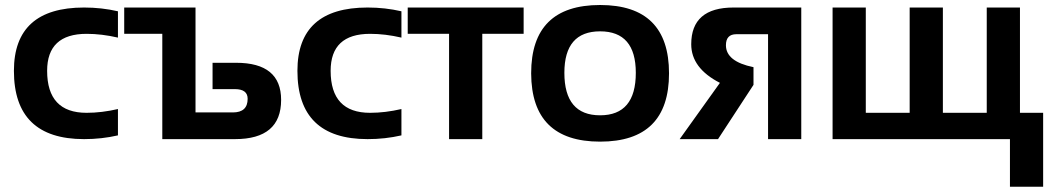

<svg xmlns="http://www.w3.org/2000/svg" viewBox="-20 -542 4101 748"><path d="M439.5 -14.6Q376 0 307.6 0Q34.2 0 34.2 -266.1Q34.2 -512.7 307.6 -512.7Q376 -512.7 439.5 -498V-395.5Q376 -410.2 317.4 -410.2Q163.6 -410.2 163.6 -266.1Q163.6 -102.5 317.4 -102.5Q376 -102.5 439.5 -117.2Z M741.7 -512.7V-104H887.2Q944.8 -104 944.8 -157.2Q944.8 -194.8 895 -194.8H808.1V-297.4H899.9Q1075.2 -297.4 1075.2 -152.8Q1075.2 0 895.5 0H612.3V-410.2H463.9V-512.7Z M1543.9 -14.6Q1480.5 0 1412.1 0Q1138.7 0 1138.7 -266.1Q1138.7 -512.7 1412.1 -512.7Q1480.5 -512.7 1543.9 -498V-395.5Q1480.5 -410.2 1421.9 -410.2Q1268.1 -410.2 1268.1 -266.1Q1268.1 -102.5 1421.9 -102.5Q1480.5 -102.5 1543.9 -117.2Z M2020 -512.7V-410.2H1858.9V0H1729.5V-410.2H1568.4V-512.7Z M2049.3 -256.3Q2049.3 -522.5 2317.9 -522.5Q2586.4 -522.5 2586.4 -256.3Q2586.4 9.8 2317.9 9.8Q2050.3 9.8 2049.3 -256.3ZM2317.9 -92.8Q2457 -92.8 2457 -258.3Q2457 -419.9 2317.9 -419.9Q2178.7 -419.9 2178.7 -258.3Q2178.7 -92.8 2317.9 -92.8Z M2972.2 0V-408.7H2848.6Q2808.1 -408.7 2808.1 -365.7Q2808.1 -302.2 2915.5 -280.3V-211.4L2777.3 0H2627.9L2784.7 -219.2Q2672.9 -276.4 2672.9 -369.6Q2672.9 -512.7 2837.9 -512.7H3101.6V0Z M3223.6 0V-512.7H3353V-102.5H3523.9V-512.7H3653.3V-102.5H3824.2V-512.7H3953.6V-102.5H4043.9V185.5H3914.6V0Z"/></svg>

Font: Voltera
Style: Bold
Weight: 700
Designer: Bernd Montag
Version: Version 1.301